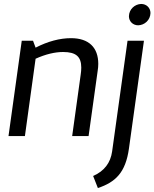

<svg xmlns="http://www.w3.org/2000/svg" viewBox="-20 -688 781 971"><path d="M741 -622C741 -648 721 -668 694 -668C662 -667 633 -642 632 -606C632 -580 652 -560 679 -560C711 -561 740 -586 741 -622ZM547 78C539 135 508 177 451 202L475 263C565 233 615 184 632 64L708 -482H625ZM391 -346C391 -335 390 -323 388 -310L345 0H428L474 -330C476 -342 477 -354 477 -365C477 -447 430 -495 339 -495C283 -495 222 -479 160 -447L147 -482H90L23 0H106L160 -391C211 -414 258 -425 299 -425C365 -425 391 -401 391 -346Z"/></svg>

Font: Cantarell
Style: Oblique
Weight: 400
Italic angle: -8°
Designer: Dave Crossland
Version: Version 0.024